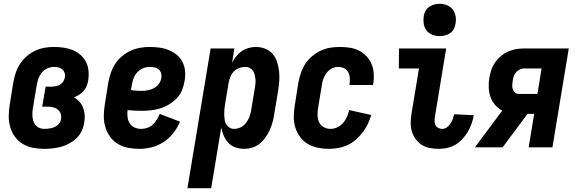

<svg xmlns="http://www.w3.org/2000/svg" viewBox="-20 -775 3040 1010"><path d="M213 8Q183 8 154 2.5Q125 -3 100.5 -17.5Q76 -32 59 -55Q42 -78 34 -105.5Q26 -133 26 -163Q26 -193 31 -223L50 -343Q55 -368 63 -392.5Q71 -417 85.5 -439Q100 -461 120.5 -479Q141 -497 164.5 -508Q188 -519 213 -523.5Q238 -528 263 -528Q288 -528 313.5 -524.5Q339 -521 361.5 -512Q384 -503 402.5 -487Q421 -471 432 -450Q443 -429 445.5 -403.5Q448 -378 444 -352Q442 -338 436.5 -324Q431 -310 421 -298Q411 -286 397.5 -277.5Q384 -269 370 -263Q386 -253 398.5 -239Q411 -225 417.5 -207.5Q424 -190 425.5 -170Q427 -150 423 -130Q420 -108 410 -86.5Q400 -65 383 -48.5Q366 -32 345 -20.5Q324 -9 302 -3Q280 3 257.5 5.5Q235 8 213 8ZM214 -97Q223 -97 232 -98Q241 -99 250 -101Q259 -103 267.5 -107Q276 -111 283.5 -117Q291 -123 295.5 -131.5Q300 -140 301 -149Q304 -164 299 -177.5Q294 -191 283 -199.5Q272 -208 258 -211Q244 -214 229 -214H202L220 -319H247Q259 -319 270.5 -321Q282 -323 293 -328.5Q304 -334 311.5 -344.5Q319 -355 321 -367Q324 -380 320 -391.5Q316 -403 307.5 -410.5Q299 -418 287.5 -420.5Q276 -423 263 -423Q246 -423 228.5 -415Q211 -407 199.5 -392.5Q188 -378 182 -361Q176 -344 173 -326L153 -206Q151 -194 150.5 -181Q150 -168 151.5 -156Q153 -144 157.5 -133Q162 -122 170 -113.5Q178 -105 189.5 -101Q201 -97 214 -97Z M714 8Q683 8 654 2.5Q625 -3 600.5 -17.5Q576 -32 559.5 -55Q543 -78 534.5 -105.5Q526 -133 526 -163Q526 -193 531 -223L550 -343Q555 -368 563.5 -393Q572 -418 586.5 -440Q601 -462 622 -479.5Q643 -497 667 -508Q691 -519 716.5 -523.5Q742 -528 767 -528Q793 -528 819 -524.5Q845 -521 868 -511.5Q891 -502 910 -486.5Q929 -471 940 -449Q951 -427 953.5 -401Q956 -375 951 -349Q947 -324 937.5 -300.5Q928 -277 909.5 -258Q891 -239 868.5 -225.5Q846 -212 821.5 -204.5Q797 -197 772.5 -194.5Q748 -192 724 -192Q705 -192 687.5 -193Q670 -194 651 -196Q649 -178 651 -159.5Q653 -141 662 -126.5Q671 -112 687.5 -104.5Q704 -97 723 -97Q739 -97 755 -102.5Q771 -108 783.5 -119.5Q796 -131 805 -145.5Q814 -160 820 -176L927 -135Q914 -104 892.5 -76Q871 -48 841.5 -28.5Q812 -9 779 -0.5Q746 8 714 8ZM724 -297Q741 -297 757.5 -300Q774 -303 789.5 -311Q805 -319 815.5 -333.5Q826 -348 829 -365Q831 -378 827.5 -390Q824 -402 814.5 -410Q805 -418 792.5 -420.5Q780 -423 767 -423Q749 -423 731.5 -415.5Q714 -408 701 -393.5Q688 -379 682 -361.5Q676 -344 673 -326L669 -301Q682 -299 696 -298Q710 -297 724 -297Z M966 215 1088 -520H1213L1201 -446Q1211 -464 1223.5 -479.5Q1236 -495 1252 -506Q1268 -517 1287 -522.5Q1306 -528 1325 -528Q1351 -528 1374.5 -519Q1398 -510 1414 -491.5Q1430 -473 1437.5 -449.5Q1445 -426 1448 -400.5Q1451 -375 1449 -349Q1447 -323 1443 -297L1423 -177Q1420 -156 1414.5 -135Q1409 -114 1400 -93.5Q1391 -73 1378 -54Q1365 -35 1347.5 -20.5Q1330 -6 1308.5 1Q1287 8 1266 8Q1241 8 1219 0.5Q1197 -7 1181.5 -23.5Q1166 -40 1157 -61Q1148 -82 1144 -105L1091 215ZM1212 -97Q1229 -97 1245.5 -105Q1262 -113 1273.5 -127.5Q1285 -142 1291.5 -159Q1298 -176 1301 -194L1321 -314Q1323 -326 1324 -338Q1325 -350 1323.5 -361.5Q1322 -373 1319 -384.5Q1316 -396 1309.5 -404.5Q1303 -413 1293 -418Q1283 -423 1270 -423Q1255 -423 1239 -417.5Q1223 -412 1211 -400Q1199 -388 1192.5 -372.5Q1186 -357 1183 -341L1163 -221Q1161 -208 1160 -195Q1159 -182 1159.5 -169Q1160 -156 1162 -143.5Q1164 -131 1170.5 -120.5Q1177 -110 1187.5 -103.5Q1198 -97 1212 -97Z M1710 8Q1680 8 1651 2Q1622 -4 1598 -18.5Q1574 -33 1557.5 -56Q1541 -79 1533 -106Q1525 -133 1525.5 -163Q1526 -193 1531 -223L1550 -343Q1555 -368 1563.5 -393Q1572 -418 1586.5 -440Q1601 -462 1622 -479.5Q1643 -497 1667.5 -508.5Q1692 -520 1717 -524Q1742 -528 1767 -528Q1794 -528 1820 -524Q1846 -520 1868 -509Q1890 -498 1907 -480Q1924 -462 1934 -439Q1944 -416 1946 -390Q1948 -364 1944 -338L1942 -328H1818L1819 -333Q1821 -349 1820 -365.5Q1819 -382 1811.5 -395.5Q1804 -409 1790 -416Q1776 -423 1759 -423Q1742 -423 1725.5 -414.5Q1709 -406 1698 -391.5Q1687 -377 1681 -360Q1675 -343 1673 -326L1653 -206Q1650 -187 1650.5 -167.5Q1651 -148 1659 -131.5Q1667 -115 1683.5 -106Q1700 -97 1719 -97Q1737 -97 1755 -105.5Q1773 -114 1785.5 -129Q1798 -144 1805.5 -161.5Q1813 -179 1817 -196L1933 -170Q1926 -146 1915 -123Q1904 -100 1888 -79Q1872 -58 1852 -40.5Q1832 -23 1808.5 -12Q1785 -1 1759.5 3.5Q1734 8 1710 8Z M2288 8Q2264 8 2241 3.5Q2218 -1 2199 -13Q2180 -25 2166.5 -43.5Q2153 -62 2146.5 -84Q2140 -106 2140.5 -130.5Q2141 -155 2145 -179L2184 -415H2078L2079 -520H2327L2268 -162Q2266 -150 2266 -138.5Q2266 -127 2270.5 -117.5Q2275 -108 2284.5 -102.5Q2294 -97 2306 -97Q2319 -97 2330.5 -105Q2342 -113 2349.5 -124.5Q2357 -136 2361.5 -148.5Q2366 -161 2369 -174L2472 -169V-168Q2468 -146 2460.5 -124Q2453 -102 2441 -82Q2429 -62 2412.5 -44Q2396 -26 2376 -14Q2356 -2 2333 3Q2310 8 2288 8ZM2293 -585Q2273 -585 2254 -592.5Q2235 -600 2223.5 -615Q2212 -630 2209 -650Q2206 -670 2209 -690Q2211 -705 2218.5 -718Q2226 -731 2238.5 -739.5Q2251 -748 2265 -751.5Q2279 -755 2293 -755Q2313 -755 2331.5 -747.5Q2350 -740 2361.5 -725Q2373 -710 2376.5 -690Q2380 -670 2376 -650Q2374 -635 2367 -622Q2360 -609 2347.5 -600.5Q2335 -592 2321 -588.5Q2307 -585 2293 -585Z M2624 0H2478L2622 -193Q2600 -205 2584 -223.5Q2568 -242 2560 -265.5Q2552 -289 2551 -315Q2550 -341 2554 -367Q2558 -388 2565 -408.5Q2572 -429 2585 -447.5Q2598 -466 2615.5 -480.5Q2633 -495 2653.5 -504Q2674 -513 2695 -516.5Q2716 -520 2737 -520H2972L2886 0H2761L2790 -176H2755ZM2708 -281H2807L2829 -415H2737Q2725 -415 2714 -409.5Q2703 -404 2694.5 -394.5Q2686 -385 2682.5 -373.5Q2679 -362 2677 -350Q2675 -339 2674.5 -327.5Q2674 -316 2677.5 -305.5Q2681 -295 2689 -288Q2697 -281 2708 -281Z"/></svg>

Font: Iosevka Extrabold
Style: Italic
Weight: 800
Italic angle: -9°
Monospace: yes
Designer: Belleve Invis
Foundry: Belleve Invis
Version: Version 32.5.0; ttfautohint (v1.8.4)